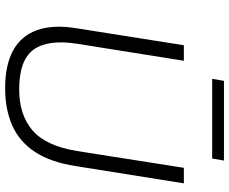

<svg xmlns="http://www.w3.org/2000/svg" viewBox="-94 -812 913 766"><g transform="rotate(90 363.0 -428.5)"><path d="M331 8Q240 8 181.5 -23.5Q123 -55 100 -118.5Q77 -182 92 -275L160 -705H222L154 -279Q136 -163 177.5 -105.5Q219 -48 336 -48Q438 -48 500 -101.5Q562 -155 582 -279L649 -705H711L642 -273Q627 -175 586.5 -112.5Q546 -50 481.5 -21Q417 8 331 8ZM294 -818 302 -865H620L612 -818Z"/></g></svg>

Font: Mulish ExtraLight Light
Style: Italic
Weight: 300
Italic angle: -9°
Version: Version 3.603